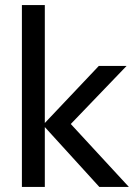

<svg xmlns="http://www.w3.org/2000/svg" viewBox="-20 -734 538 754"><path d="M66 0H156V-235L370 0H486L258 -247L477 -475H368L156 -251V-714H66Z"/></svg>

Font: Outfit
Style: Regular
Weight: 400
Designer: Rodrigo Fuenzalida
Foundry: fragTYPE
Version: Version 1.100;gftools[0.9.27]